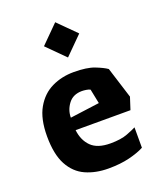

<svg xmlns="http://www.w3.org/2000/svg" viewBox="-139 -824 768 921"><g transform="rotate(-20 245.5 -363.5)"><path d="M255 10Q190 10 139 -13Q88 -36 59 -90Q30 -144 30 -236Q30 -325 61 -379Q92 -433 143 -457.5Q194 -482 255 -482Q322 -482 360.5 -467Q399 -452 419 -438L469 -279L449 -217H169Q175 -164 207 -132Q239 -100 305 -100Q359 -100 392.5 -113Q426 -126 439 -133V-29Q409 -13 362.5 -1.5Q316 10 255 10ZM168 -281 318 -301 303 -375Q296 -379 283.5 -381Q271 -383 261 -383Q216 -383 192 -351.5Q168 -320 168 -281ZM254 -557 164 -647 254 -737 344 -647Z"/></g></svg>

Font: Rowdies Light
Style: Regular
Weight: 300
Designer: Jaikishan Patel
Version: Version 1.000; ttfautohint (v1.8.3)